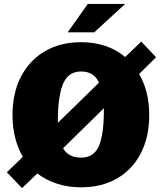

<svg xmlns="http://www.w3.org/2000/svg" viewBox="-20 -949 839 983"><path d="M93 14 15 -67 97 -146Q71.5 -189.5 57.8 -243.2Q44 -297 44 -360Q44 -473 87.5 -556.8Q131 -640.5 210 -686.8Q289 -733 395 -733Q463.5 -733 520.5 -713.5Q577.5 -694 621 -657L703 -736L779 -656L692 -570Q717.5 -527.5 730.8 -474.5Q744 -421.5 744 -360Q744 -248 701.2 -164.8Q658.5 -81.5 580 -35.8Q501.5 10 395 10Q327.5 10 271 -8.8Q214.5 -27.5 171 -61ZM395 -142Q438 -142 464 -167.8Q490 -193.5 501 -251Q507 -279 509.5 -314.5Q512 -350 512 -395L303 -190Q330.5 -142 395 -142ZM276 -320 487 -526Q473 -556 450.2 -569.5Q427.5 -583 395 -583Q348.5 -583 321.5 -550.8Q294.5 -518.5 284 -447Q279.5 -421 277.8 -389.2Q276 -357.5 276 -320ZM429.5 -929H621L462.5 -783.5H326.5Z"/></svg>

Font: Public Sans Black
Style: Regular
Weight: 900
Designer: The Public Sans Project Authors: Dan O. Williams and USWDS (Libre Franklin designed by Pablo Impallari and Rodrigo Fuenz
Version: Version 1.007